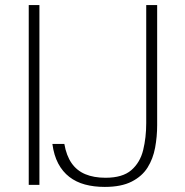

<svg xmlns="http://www.w3.org/2000/svg" viewBox="-20 -727 726 755"><path d="M392 8Q349 8 314 -1.5Q279 -11 252.5 -31.5Q226 -52 209 -84Q192 -116 186 -161H233Q241 -115 261.5 -85.5Q282 -56 315.5 -42Q349 -28 395 -28Q462 -28 496.5 -58Q531 -88 543 -137Q555 -186 555 -243V-707H598V-235Q598 -190 590 -146.5Q582 -103 560.5 -68.5Q539 -34 498 -13Q457 8 392 8ZM93 0V-707H135V0Z"/></svg>

Font: Onest Thin
Style: Regular
Weight: 250
Designer: Dmitri Voloshin, Andrey Kudryavtsev
Foundry: Dmitri Voloshin, Andrey Kudryavtsev
Version: Version 1.000;gftools[0.9.33]